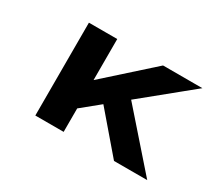

<svg xmlns="http://www.w3.org/2000/svg" viewBox="-102 -741 1076 951"><g transform="rotate(30 436.5 -265.5)"><path d="M322 -126 267 -238 594 -531H819ZM170 0V-531H332V0ZM620 0 391 -267 506 -346 810 0Z"/></g></svg>

Font: Lexend Peta
Style: Bold
Weight: 700
Designer: Bonnie Shaver-Troup, Thomas Jockin
Foundry: Lexend
Version: Version 1.007